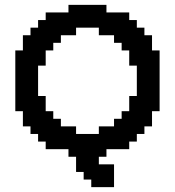

<svg xmlns="http://www.w3.org/2000/svg" viewBox="-20 -645 722 790"><path d="M386.7 -93.8V-125H449.2V-156.2H480.5V-187.5H511.7V-250H543V-375H511.7V-437.5H480.5V-468.8H449.2V-500H386.7V-531.2H293V-500H230.5V-468.8H199.2V-437.5H168V-375H136.7V-250H168V-187.5H199.2V-156.2H230.5V-125H293V-93.8ZM355.5 125V93.8H324.2V62.5H293V0H261.7V-31.2H168V-62.5H136.7V-93.8H105.5V-125H74.2V-187.5H43V-437.5H74.2V-500H105.5V-531.2H136.7V-562.5H168V-593.8H261.7V-625H418V-593.8H511.7V-562.5H543V-531.2H574.2V-500H605.5V-437.5H636.7V-187.5H605.5V-125H574.2V-93.8H543V-62.5H511.7V-31.2H418V0H386.7V31.2H449.2V125Z"/></svg>

Font: Terminal Grotesque
Style: Regular
Weight: 400
Designer: Raphaël Bastide
Foundry: http://raphaelbastide.com
Version: Version 1.0